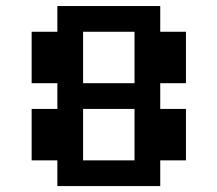

<svg xmlns="http://www.w3.org/2000/svg" viewBox="-20 -628 734 648"><path d="M434 -260.4H260.4V-86.8H434ZM520.8 -607.6V-520.8H607.6V-347.2H520.8V-260.4H607.6V-86.8H520.8V0H173.6V-86.8H86.8V-260.4H173.6V-347.2H86.8V-520.8H173.6V-607.6ZM260.4 -347.2H434V-520.8H260.4Z"/></svg>

Font: 8-bit Operator+ 8
Style: Bold
Weight: 700
Designer: GrandChaos9000
Version: Version 1.3.0 - August 1, 2014